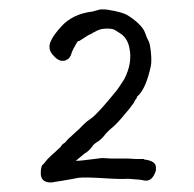

<svg xmlns="http://www.w3.org/2000/svg" viewBox="-20 -712 411 407"><path d="M280.3 -375H285.2V-374Q310.5 -371.1 310.5 -357.4V-350.6Q303.7 -329.1 290 -329.1Q285.2 -329.1 282.2 -330.1Q281.2 -330.1 276.4 -331.1L252 -333Q232.4 -332 204.1 -334Q159.2 -336.9 145.5 -335Q130.9 -332 113.3 -329.1Q96.7 -326.2 94.7 -326.2Q91.8 -325.2 87.9 -325.2Q66.4 -325.2 66.4 -344.7Q66.4 -361.3 72.3 -364.3L73.2 -365.2Q75.2 -368.2 81.1 -375Q90.8 -384.8 95.7 -388.7Q105.5 -397.5 108.4 -400.4Q111.3 -406.2 117.2 -409.2Q118.2 -410.2 119.1 -411.1Q122.1 -415 126 -418.9Q129.9 -421.9 134.8 -426.8Q151.4 -441.4 157.2 -448.2Q164.1 -455.1 171.9 -460Q186.5 -469.7 227.5 -520.5Q231.4 -525.4 243.2 -543.9Q261.7 -579.1 253.9 -612.3Q250 -629.9 237.3 -639.6Q224.6 -648.4 218.8 -650.4Q195.3 -654.3 179.7 -643.6H178.7Q176.8 -641.6 166 -636.7L149.4 -626L147.5 -625H146.5Q144.5 -625 142.6 -621.1Q133.8 -606.4 131.8 -599.6Q128.9 -587.9 119.1 -584Q106.4 -580.1 95.7 -591.8Q85 -601.6 85 -611.3Q83 -626 109.4 -655.3Q133.8 -682.6 175.8 -687.5Q182.6 -689.5 186.5 -690.4Q193.4 -693.4 208 -691.4Q240.2 -686.5 252 -678.7Q280.3 -660.2 287.1 -643.6Q292 -629.9 293.9 -627Q297.9 -622.1 299.8 -601.6Q301.8 -583 299.8 -572.3Q290 -526.4 273.4 -509.8Q272.5 -508.8 270.5 -506.8Q270.5 -503.9 266.6 -500Q265.6 -498 263.7 -494.1Q251 -476.6 245.1 -470.7Q229.5 -451.2 217.8 -441.4Q207 -432.6 201.2 -424.8Q193.4 -415 184.6 -410.2Q178.7 -406.2 176.8 -403.3Q169.9 -392.6 158.2 -385.7L140.6 -371.1Q147.5 -371.1 156.2 -372.1Q177.7 -375 196.3 -377H197.3L214.8 -376H250L267.6 -375Q274.4 -375 280.3 -375Z"/></svg>

Font: ToneOZ-Zhuyin-Tsuipita-TC
Style: Regular
Weight: 400
Designer: ÂÆ£ÂøóÂáåJeffrey Xuan(jeffreyx@gmail.com, ToneOZ.com) ÈòøÂù§(cjkFonts)
Foundry: ToneOZ
Version: Version 0.240710